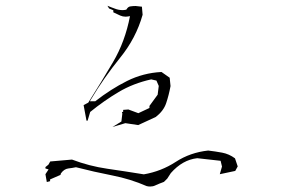

<svg xmlns="http://www.w3.org/2000/svg" viewBox="-20 -727 1040 685"><path d="M515.6 -61.5Q525.9 -61.5 533.7 -65.4Q548.8 -72.3 564.9 -78.1L576.7 -89.8L589.4 -109.4Q630.9 -156.7 683.6 -162.6L767.1 -153.3L772 -132.8L764.2 -105.5L819.3 -117.2L828.1 -133.3L818.4 -162.1Q797.4 -177.7 772.5 -182.4Q747.6 -187 722.7 -189.9Q658.7 -183.1 606.9 -149.4Q555.2 -115.7 493.2 -105Q427.2 -115.7 362.8 -125Q298.3 -134.3 236.8 -157.7L159.2 -150.9L152.8 -139.6L142.1 -130.9V-126L153.3 -122.6L142.1 -105.5L147 -77.6L158.7 -80.6V-86.9L195.8 -103L197.3 -108.4Q208.5 -124 223.6 -126Q236.8 -127.4 251 -130.4Q315.4 -113.8 380.4 -101.1Q445.3 -88.4 503.4 -63Q509.8 -61.5 515.6 -61.5ZM319.8 -365.7H300.8L304.7 -372.6Q350.1 -448.7 408.2 -520.5Q465.3 -590.8 488.8 -674.3L486.3 -703.1L463.9 -705.6Q454.1 -705.6 444.8 -704.1Q437 -703.1 431.6 -693.8L430.2 -692.4Q422.4 -690.9 417.5 -690.9Q402.8 -690.9 389.6 -696.3Q375.5 -701.2 363.3 -706.5L369.1 -696.8L384.3 -690.4V-683.1Q396 -677.2 409.2 -671.4Q418 -667.5 428.2 -667.5Q433.1 -667.5 443.8 -669.4Q426.3 -578.6 383.5 -505.9Q340.8 -433.1 294.9 -360.8L278.3 -352.1L288.6 -296.4H292.5L301.8 -327.6Q351.1 -367.7 403.3 -398.7Q455.6 -429.7 519.5 -443.8L538.1 -439.5L546.4 -420.4L542.5 -389.2L513.2 -349.1V-341.8L473.6 -323.2L438 -336.4L419.4 -335V-327.6H415L416.5 -321.8L413.1 -293.5L381.3 -273.9L427.2 -287.6L473.1 -280.8L535.6 -309.6Q563.5 -331.1 572.8 -358.9Q582.5 -387.7 588.4 -419.9L585.4 -449.7L556.2 -470.2Q490.7 -466.8 433.1 -438Q375.5 -409.2 319.8 -365.7Z"/></svg>

Font: Bakudai
Style: Light
Weight: 300
Version: Version 1.48